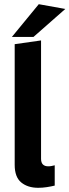

<svg xmlns="http://www.w3.org/2000/svg" viewBox="-20 -885 333 920"><path d="M163.1 14.9Q112.9 14.9 81.6 -10.9Q50.4 -36.7 50.4 -95V-673.3L176.7 -691.3V-124.2Q176.7 -106 185.5 -97Q194.4 -88.1 210.9 -88.1Q219.7 -88.1 227.2 -89.6Q234.8 -91 242.2 -93V4.3Q225.8 8.3 204.9 11.6Q184 14.9 163.1 14.9ZM36.8 -707.9 165.8 -864.9 292.9 -842.1 140.3 -707.9Z"/></svg>

Font: Ancizar Sans Thin
Style: Regular
Weight: 100
Designer: Cesar Puertas, Viviana Monsalve, Julian Moncada, Julian Prieto, Jose Castro, Mariel Hernandez, Felipe Aragon, Sara Alarc
Version: Version 8.100